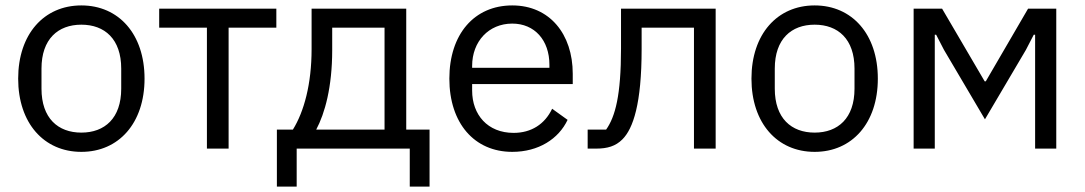

<svg xmlns="http://www.w3.org/2000/svg" viewBox="-20 -548 4000 708"><path d="M280 12C418 12 513 -94 513 -258C513 -422 418 -528 280 -528C142 -528 47 -422 47 -258C47 -94 142 12 280 12ZM280 -59C194 -59 133 -112 133 -221V-295C133 -404 194 -457 280 -457C366 -457 427 -404 427 -295V-221C427 -112 366 -59 280 -59Z M743 -446V0H823V-446H999V-516H567V-446Z M1001 -70V140H1074V0H1491V140H1564V-70H1478V-516H1129V-367C1129 -238 1101 -136 1060 -70ZM1398 -70H1146C1178 -130 1205 -227 1205 -363V-446H1398Z M1869 12C1966 12 2040 -36 2073 -106L2016 -147C1989 -90 1939 -58 1874 -58C1778 -58 1721 -125 1721 -214V-238H2092V-276C2092 -422 2007 -528 1869 -528C1729 -528 1637 -422 1637 -258C1637 -94 1729 12 1869 12ZM1869 -461C1951 -461 2006 -400 2006 -309V-298H1721V-305C1721 -395 1782 -461 1869 -461Z M2147 -70V0H2178C2220 0 2250 -9 2275 -34C2315 -74 2346 -166 2346 -367V-446H2539V0H2619V-516H2270V-369C2270 -197 2249 -118 2215 -70Z M2984 12C3122 12 3217 -94 3217 -258C3217 -422 3122 -528 2984 -528C2846 -528 2751 -422 2751 -258C2751 -94 2846 12 2984 12ZM2984 -59C2898 -59 2837 -112 2837 -221V-295C2837 -404 2898 -457 2984 -457C3070 -457 3131 -404 3131 -295V-221C3131 -112 3070 -59 2984 -59Z M3349 -516V0H3427V-420H3432L3461 -364L3612 -108L3763 -364L3792 -420H3797V0H3875V-516H3771L3615 -248H3611L3454 -516Z"/></svg>

Font: Braiins Sans
Style: Regular
Weight: 400
Designer: Mike Abbink, Paul van der Laan, Pieter van Rosmalen, Jiri Chlebus, Lubos Buracinsky
Foundry: Bold Monday, Sudetype
Version: Version 1.000;hotconv 1.0.109;makeotfexe 2.5.65596